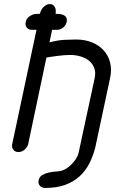

<svg xmlns="http://www.w3.org/2000/svg" viewBox="-20 -751 583 947"><path d="M136 -604Q121 -604 112 -615Q103 -626 107 -643Q110 -659 123.5 -669Q137 -679 153 -682L177 -683Q181 -703 195.5 -717Q210 -731 226 -731Q242 -731 250 -717Q258 -703 254 -683Q265 -683 276.5 -681.5Q288 -680 296 -675.5Q304 -671 307.5 -663.5Q311 -656 309 -643Q305 -626 291.5 -615Q278 -604 262 -604H237L224 -542Q266 -553 297.5 -554.5Q329 -556 350 -556H358Q399 -556 433.5 -542Q468 -528 491 -503Q514 -478 523 -443Q532 -408 523 -366L450 -24Q439 20 420 56.5Q401 93 371.5 119.5Q342 146 301 161Q260 176 203 176Q186 176 176.5 165Q167 154 171 137Q175 120 189 112Q203 104 221 100Q239 96 257 95Q275 94 287 90Q300 86 313.5 76Q327 66 338 54Q349 42 356.5 29.5Q364 17 367 6L447 -366Q453 -395 444.5 -416.5Q436 -438 418.5 -452Q401 -466 376.5 -473Q352 -480 325 -480Q310 -480 293.5 -478.5Q277 -477 261.5 -475Q246 -473 232.5 -471Q219 -469 209 -467L119 -40Q118 -35 113.5 -27.5Q109 -20 104 -15L98 -10Q85 -1 71 -1Q55 -1 46 -12Q37 -23 40 -39L160 -604Z"/></svg>

Font: VDS Compensated
Style: Light Italic
Weight: 300
Italic angle: -12°
Designer: artmaker
Foundry: artmaker
Version: Version 1.000 2012 initial release